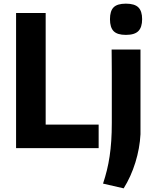

<svg xmlns="http://www.w3.org/2000/svg" viewBox="-20 -811 846 1051"><path d="M669 -620Q622 -620 602 -640.5Q582 -661 582 -706Q582 -751 602 -771Q622 -791 669 -791Q717 -791 737.5 -770.5Q758 -750 758 -706Q758 -662 737.5 -641Q717 -620 669 -620ZM544 194Q556 158 565 121.5Q574 85 580 45Q586 5 589 -40Q592 -85 592 -139Q592 -145 592 -172.5Q592 -200 592 -238.5Q592 -277 592 -322Q592 -367 592 -409.5Q592 -452 591.5 -487Q591 -522 591 -540H749V-76Q745 1 721 78.5Q697 156 657 220ZM68 -740H230V-129H520V0H68Z"/></svg>

Font: Encode Sans Narrow
Style: Bold
Weight: 700
Designer: Pablo Impallari, Andres Torresi
Foundry: Pablo Impallari, Andres Torresi
Version: Version 1.000; ttfautohint (v1.00) -l 8 -r 50 -G 200 -x 14 -